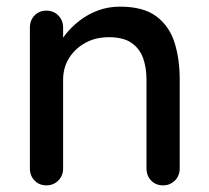

<svg xmlns="http://www.w3.org/2000/svg" viewBox="-20 -558 630 578"><path d="M341 -538Q412 -538 451 -508.5Q490 -479 505.5 -429.5Q521 -380 521 -319V-51Q521 -29 506.5 -14.5Q492 0 471 0Q449 0 435 -14.5Q421 -29 421 -51V-318Q421 -354 411 -382.5Q401 -411 376.5 -428.5Q352 -446 308 -446Q267 -446 236 -428.5Q205 -411 187.5 -382.5Q170 -354 170 -318V-51Q170 -29 155.5 -14.5Q141 0 120 0Q98 0 84 -14.5Q70 -29 70 -51V-475Q70 -497 84 -511.5Q98 -526 120 -526Q141 -526 155.5 -511.5Q170 -497 170 -475V-419L152 -409Q159 -431 176.5 -453.5Q194 -476 219 -495.5Q244 -515 275 -526.5Q306 -538 341 -538Z"/></svg>

Font: Quicksand Light SemiBold
Style: Regular
Weight: 600
Version: Version 3.006